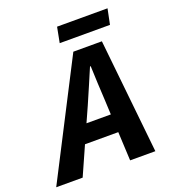

<svg xmlns="http://www.w3.org/2000/svg" viewBox="-187 -919 932 1030"><g transform="rotate(-20 278.5 -404.0)"><path d="M266 -354 227 -267H366L362 -353Q359 -401 357 -448.5Q355 -496 353 -547H349Q328 -499 308 -451Q288 -403 266 -354ZM-43 0 292 -652H455L523 0H379L371 -164H181L108 0ZM239 -720 256 -808H544L526 -720Z"/></g></svg>

Font: Source Code Pro
Style: Bold Italic
Weight: 700
Italic angle: -11°
Monospace: yes
Designer: Paul D. Hunt, Teo Tuominen
Foundry: Adobe Systems Incorporated
Version: Version 1.050;PS 1.000;hotconv 16.6.51;makeotf.lib2.5.65220